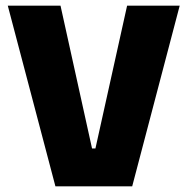

<svg xmlns="http://www.w3.org/2000/svg" viewBox="-20 -659 663 679"><path d="M176 0 7.5 -639H194L305.5 -134H317.5L429.5 -639H615.5L447.5 0Z"/></svg>

Font: Anek Gurmukhi Medium ExtraBold
Style: Regular
Weight: 800
Version: Version 1.003